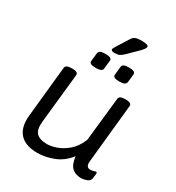

<svg xmlns="http://www.w3.org/2000/svg" viewBox="-204 -995 1034 1126"><g transform="rotate(30 312.5 -432.0)"><path d="M222 6Q139 6 101 -36.5Q63 -79 71 -159L106 -503Q108 -525 148 -525H154Q193 -525 191 -503L156 -169Q150 -112 172.5 -89.5Q195 -67 245 -67Q271 -67 307.5 -79.5Q344 -92 379.5 -122.5Q415 -153 437 -207L469 -503Q471 -525 511 -525H515Q555 -525 553 -503L513 -107Q508 -64 539 -64Q553 -64 562.5 -67.5Q572 -71 576 -71Q582 -71 582 -63Q582 -62 581.5 -53Q581 -44 578 -27Q574 -8 553 -1Q532 6 518 6Q479 6 455.5 -15Q432 -36 426 -90Q385 -37 329 -15.5Q273 6 222 6ZM428 -597Q383 -597 386 -619L392 -675Q393 -686 403.5 -691.5Q414 -697 438 -697Q482 -697 480 -675L474 -619Q472 -608 461.5 -602.5Q451 -597 428 -597ZM268 -597Q223 -597 226 -619L232 -675Q234 -686 244 -691.5Q254 -697 278 -697Q323 -697 320 -675L314 -619Q313 -608 302 -602.5Q291 -597 268 -597ZM318 -728Q297 -728 297 -740Q297 -746 311 -768L359 -844Q367 -857 379.5 -863.5Q392 -870 424 -870Q470 -870 470 -855Q470 -842 439 -812L378 -752Q363 -738 352 -733Q341 -728 318 -728Z"/></g></svg>

Font: Asap Semi Expanded Semi Expanded Regular
Style: Italic
Weight: 400
Width: 6
Italic angle: -6°
Designer: Pablo Cosgaya
Foundry: Omnibus-Type
Version: Version 3.001; ttfautohint (v1.8.4.7-5d5b)